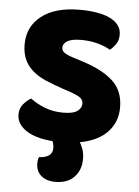

<svg xmlns="http://www.w3.org/2000/svg" viewBox="-57 -667 665 918"><g transform="rotate(5 275.5 -208.0)"><path d="M344 8Q351 19 358.5 39.5Q366 60 366 87Q366 139 334 173Q302 207 243 207Q201 207 175.5 185.5Q150 164 150 126Q150 115 151.5 108.5Q153 102 155 96Q220 93 220 47Q220 41 218.5 31.5Q217 22 213 14Q175 11 143.5 2.5Q112 -6 89 -20.5Q66 -35 53 -54.5Q40 -74 40 -99Q40 -128 57 -148.5Q74 -169 94 -180Q122 -158 162.5 -142Q203 -126 251 -126Q300 -126 320 -141Q340 -156 340 -176Q340 -196 324 -206.5Q308 -217 279 -227L237 -241Q193 -256 157 -271.5Q121 -287 95 -309Q69 -331 54.5 -361.5Q40 -392 40 -436Q40 -521 105.5 -572Q171 -623 289 -623Q332 -623 369 -617Q406 -611 432.5 -598.5Q459 -586 474 -566.5Q489 -547 489 -521Q489 -495 477 -476.5Q465 -458 448 -445Q426 -459 389 -469.5Q352 -480 308 -480Q263 -480 242 -467.5Q221 -455 221 -436Q221 -421 234 -411.5Q247 -402 273 -394L326 -377Q420 -347 470.5 -300.5Q521 -254 521 -174Q521 -105 476.5 -57Q432 -9 344 8Z"/></g></svg>

Font: BALOOCHETTANREGULAR
Style: Book
Weight: 400
Designer: Maithili Shingre and Ek Type
Foundry: Ek Type
Version: Version 1.100;PS 1.000;hotconv 1.0.88;makeotf.lib2.5.647800;